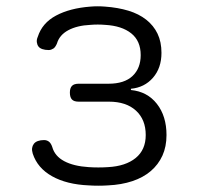

<svg xmlns="http://www.w3.org/2000/svg" viewBox="-20 -580 640 610"><path d="M100 -463Q114 -507 158 -530.5Q202 -554 267 -559Q279 -560 290.5 -560Q302 -560 314 -559Q355 -556 388 -546Q421 -536 444.5 -517.5Q468 -499 480.5 -473Q493 -447 493 -412Q493 -364 466 -333Q439 -302 396 -298V-294Q448 -289 478.5 -250Q509 -211 509 -151Q509 -114 496 -85.5Q483 -57 459 -36.5Q435 -16 400.5 -4.5Q366 7 323 9Q308 10 292.5 10Q277 10 262 9Q192 6 145.5 -20Q99 -46 84 -92Q81 -102 82 -109.5Q83 -117 87.5 -123Q92 -129 100.5 -132Q109 -135 120 -135Q125 -135 129 -133.5Q133 -132 136 -129.5Q139 -127 141.5 -123Q144 -119 146 -113Q154 -84 184 -68Q214 -52 262 -49Q277 -48 292.5 -48Q308 -48 323 -49Q379 -52 411 -78Q443 -104 443 -151Q443 -200 412 -228.5Q381 -257 326 -257H230Q215 -257 208.5 -264Q202 -271 202 -286Q202 -300 208.5 -307Q215 -314 230 -314H325Q375 -314 401 -338.5Q427 -363 427 -405Q427 -450 397 -474Q367 -498 314 -501Q302 -502 290.5 -502Q279 -502 267 -501Q225 -499 197 -484Q169 -469 161 -442Q159 -437 156 -432.5Q153 -428 150 -426Q147 -424 143 -422.5Q139 -421 135 -421Q123 -421 114.5 -424Q106 -427 102 -432.5Q98 -438 97 -446Q96 -454 100 -463Z"/></svg>

Font: Maple Mono NL ExtraLight
Style: Regular
Weight: 275
Monospace: yes
Designer: subframe7536
Version: Version 7.000